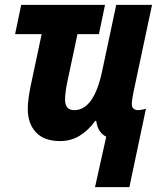

<svg xmlns="http://www.w3.org/2000/svg" viewBox="-20 -569 667 788"><path d="M416 -8Q381 -25 375 -73H371Q343 -34 307 -12Q271 10 227 10Q161 10 127.5 -26Q94 -62 94 -122Q94 -143 97.5 -168Q101 -193 106 -217L151 -429H42L67 -549H411L386 -429H298L258 -241Q253 -219 250 -197.5Q247 -176 247 -160Q247 -117 285 -117Q365 -117 399 -276L457 -549H604L527 -187Q525 -176 523 -163.5Q521 -151 521 -143Q521 -128 528.5 -122.5Q536 -117 546 -117Q561 -117 579 -123L511 199H370Z"/></svg>

Font: Noto Sans Condensed ExtraBold
Style: Italic
Weight: 800
Width: 3
Italic angle: -12°
Designer: Monotype Design Team
Foundry: Monotype Imaging Inc.
Version: Version 2.013; ttfautohint (v1.8.4.7-5d5b)